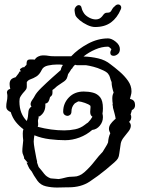

<svg xmlns="http://www.w3.org/2000/svg" viewBox="-20 -823 632 860"><path d="M281 16Q271 16 259.5 16.5Q248 17 235 17Q210 17 186 11.5Q162 6 148 -13Q129 -40 122 -55L117 -61Q110 -69 107 -77Q104 -85 99 -95Q101 -95 104.5 -93Q108 -91 106 -92L88 -113Q89 -118 84.5 -127.5Q80 -137 80 -145Q80 -157 81.5 -169Q83 -181 84 -194Q83 -202 82.5 -209.5Q82 -217 82 -225Q82 -237 85 -244Q66 -258 51 -276.5Q36 -295 28 -321Q20 -324 14 -330Q8 -336 8 -346Q8 -358 10.5 -369Q13 -380 13 -391Q13 -394 13 -397Q13 -400 12 -403Q12 -405 11.5 -406Q11 -407 11 -408Q11 -421 26 -425Q23 -437 23 -447Q23 -458 28.5 -465.5Q34 -473 50 -477L63 -494Q64 -497 68 -503H73L69 -513Q74 -516 77.5 -519Q81 -522 86 -522H89Q91 -526 94.5 -528.5Q98 -531 99 -534V-539Q99 -556 112.5 -556.5Q126 -557 136 -556Q141 -565 151.5 -570Q162 -575 172 -575Q188 -575 197 -573Q206 -571 225 -571H299Q329 -603 373.5 -627Q418 -651 464 -651Q480 -651 498.5 -636Q517 -621 517 -603Q517 -588 507.5 -580.5Q498 -573 489 -573Q474 -573 474 -587Q474 -592 477 -598L479 -603Q477 -605 472 -609.5Q467 -614 464 -614Q436 -614 407 -601.5Q378 -589 354 -570Q388 -569 420 -561.5Q452 -554 475 -535Q494 -521 516 -502Q538 -483 553.5 -461Q569 -439 569 -414Q569 -405 566.5 -397Q564 -389 562 -380L566 -379Q585 -374 585 -352Q585 -336 571 -330L570 -329V-328Q570 -326 569 -323Q568 -320 567 -317L565 -310Q568 -306 568 -298Q568 -294 566.5 -289Q565 -284 560 -279L558 -277L559 -276Q566 -269 566 -260Q566 -248 556 -235Q546 -222 535 -208.5Q524 -195 521 -181Q516 -151 514.5 -136.5Q513 -122 508.5 -114Q504 -106 492 -95.5Q480 -85 454 -63Q420 -35 381.5 -9.5Q343 16 288 16ZM100 -281Q102 -286 103 -290.5Q104 -295 105 -300Q106 -313 107.5 -325Q109 -337 121 -346Q117 -350 117 -356Q117 -365 124.5 -375.5Q132 -386 136 -394Q143 -408 165.5 -430Q188 -452 213 -474.5Q238 -497 252 -509Q255 -524 262 -532Q258 -533 254 -533.5Q250 -534 245 -534H235Q216 -534 195 -529.5Q174 -525 167 -510Q157 -489 143 -480.5Q129 -472 117 -468Q105 -464 100 -455Q100 -440 100 -434Q100 -428 97 -423Q94 -418 82 -405Q75 -396 71 -389Q67 -382 67 -369Q67 -340 75.5 -318.5Q84 -297 100 -281ZM243 -21Q257 -23 273 -27.5Q289 -32 312 -32Q336 -32 359.5 -53Q383 -74 403.5 -100.5Q424 -127 440 -143L443 -148Q448 -157 454 -166Q460 -175 464 -185Q465 -198 467.5 -208Q470 -218 474 -226Q468 -237 468 -246Q468 -257 475 -267Q482 -277 492 -286L498 -291Q497 -300 493.5 -313Q490 -326 487 -337Q486 -338 486 -340V-344Q486 -347 485 -350Q484 -353 484 -354Q484 -356 484.5 -356.5Q485 -357 485 -358Q484 -364 483.5 -370Q483 -376 483 -382Q483 -398 489 -408Q485 -420 482.5 -432Q480 -444 480 -452V-455Q475 -466 473 -475Q471 -484 464 -493Q457 -502 435 -511Q418 -519 398.5 -524Q379 -529 365 -531H326Q319 -531 317 -533Q315 -532 312 -529Q305 -521 303 -516L300 -514Q296 -508 292.5 -502Q289 -496 285 -491Q282 -478 279 -471.5Q276 -465 268 -459Q260 -453 240 -440Q234 -436 229 -431Q224 -426 218 -422L215 -420V-408Q215 -403 213.5 -398.5Q212 -394 204 -388L203 -384Q201 -375 197 -368Q193 -361 183 -359Q186 -320 156 -301Q154 -303 154 -304L152 -291Q150 -287 150 -281Q150 -278 150.5 -274.5Q151 -271 151 -267Q151 -264 150.5 -261Q150 -258 149 -255Q210 -239 267 -239H268Q293 -239 317 -244Q341 -249 360 -264Q363 -266 366.5 -269Q370 -272 374 -274Q380 -280 385 -286.5Q390 -293 394 -300Q388 -304 386 -309.5Q384 -315 384 -322Q384 -329 385 -336Q386 -343 385 -349Q378 -356 360.5 -362Q343 -368 332 -369Q331 -369 327 -367L320 -363Q319 -362 315 -360Q300 -345 300 -323Q300 -314 294.5 -309Q289 -304 282 -304Q275 -304 269 -309Q263 -314 263 -323Q263 -360 288.5 -386.5Q314 -413 355 -413Q377 -413 396.5 -408Q416 -403 428.5 -387.5Q441 -372 441 -338Q441 -332 440.5 -325.5Q440 -319 439 -314Q440 -310 440.5 -306Q441 -302 441 -298Q441 -277 427 -260Q413 -243 393 -241Q368 -219 336 -207Q304 -195 272 -195Q238 -195 202 -199.5Q166 -204 134 -217Q133 -210 132 -203Q131 -196 131 -189Q131 -179 135 -156Q139 -133 143 -113L145 -105Q147 -98 146 -95L147 -92Q149 -85 153 -75Q167 -59 177.5 -45Q188 -31 207 -24ZM406 -702Q390 -702 371 -711Q352 -720 337.5 -732Q323 -744 318 -754Q317 -757 315.5 -764.5Q314 -772 314 -776V-778Q314 -786 320 -793Q326 -800 333 -800Q343 -800 345.5 -787.5Q348 -775 358 -761Q366 -751 380.5 -743.5Q395 -736 409 -736Q417 -736 424 -739Q434 -744 441.5 -755Q449 -766 458 -766Q471 -766 475 -770.5Q479 -775 482.5 -782Q486 -789 494 -795Q501 -803 509 -803Q517 -803 521 -796.5Q525 -790 521 -781Q505 -743 477 -722.5Q449 -702 406 -702Z"/></svg>

Font: Are You Serious
Style: Regular
Weight: 400
Designer: Robert E. Leuschke
Foundry: Robert E. Leuschke
Version: Version 1.100